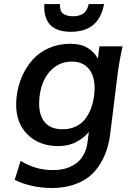

<svg xmlns="http://www.w3.org/2000/svg" viewBox="-20 -731 652 953"><path d="M237.3 202.1Q137.2 202.1 52.7 162.1L82.5 67.4Q156.2 113.3 242.2 113.3Q315.9 113.3 361.1 77.6Q406.2 42 415 -28.8L420.9 -76.2Q397.5 -46.9 359.1 -26.4Q320.8 -5.9 269 -5.9Q176.8 -5.9 118.4 -61.8Q60.1 -117.7 60.1 -212.4Q60.1 -228.5 62.5 -251.5Q69.3 -306.6 90.1 -353.5Q110.8 -400.4 143.8 -436.5Q176.8 -472.7 224.6 -493.2Q272.5 -513.7 330.1 -513.7Q381.3 -513.7 415.3 -492.9Q449.2 -472.2 465.8 -439.5L473.6 -501H588.4Q571.3 -424.8 561.5 -345.7L527.8 -71.8Q522.5 -28.8 511 8.5Q499.5 45.9 477.3 82.5Q455.1 119.1 423.6 144.8Q392.1 170.4 344.5 186.3Q296.9 202.1 237.3 202.1ZM174.3 -216.8Q174.3 -155.8 203.6 -122.6Q232.9 -89.4 291 -89.4Q327.1 -89.4 355.7 -102.8Q384.3 -116.2 402.6 -140.1Q420.9 -164.1 431.9 -193.4Q442.9 -222.7 447.3 -257.8Q449.7 -278.3 449.7 -293.5Q449.7 -354 420.7 -389.6Q391.6 -425.3 335.9 -425.3Q287.1 -425.3 250 -397Q212.9 -368.7 193.6 -321.5Q174.3 -274.4 174.3 -216.8ZM332 -573.2Q199.7 -573.2 199.7 -696.8Q199.7 -706.1 200.2 -710.9H277.3V-705.6Q277.3 -674.3 294.4 -662.4Q311.5 -650.4 341.8 -650.4Q373 -650.4 392.8 -663.3Q412.6 -676.3 420.4 -710.9H496.6Q482.9 -639.6 441.7 -606.4Q400.4 -573.2 332 -573.2Z"/></svg>

Font: Muli
Style: Semi-BoldItalic
Weight: 600
Italic angle: -7°
Designer: Vernon Adams
Foundry: newtypography
Version: Version 2.0; ttfautohint (v1.00rc1.2-2d82) -l 8 -r 50 -G 200